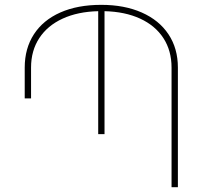

<svg xmlns="http://www.w3.org/2000/svg" viewBox="-20 -780 856 800"><path d="M721.2 -498.5V0H694.8V-498.5Q694.8 -568.8 660.9 -621.1Q627 -673.3 564 -702.4Q501 -731.4 415.5 -733.4V-221.2H389.2V-733.4Q304.2 -731.4 241 -702.4Q177.7 -673.3 143.6 -621.1Q109.4 -568.8 109.4 -498.5V-370.1H83V-498.5Q83 -578.1 121.3 -637.2Q159.7 -696.3 231.4 -728Q303.2 -759.8 401.9 -759.8Q498.5 -759.8 570.8 -727.8Q643.1 -695.8 682.1 -637Q721.2 -578.1 721.2 -498.5Z"/></svg>

Font: Mardoto Thin
Style: Regular
Weight: 250
Designer: Christian Robertson, Vahan Hovhannisyan
Foundry: Google
Version: Version 1.000